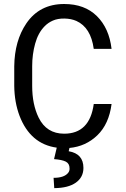

<svg xmlns="http://www.w3.org/2000/svg" viewBox="-20 -741 640 973"><path d="M402.8 109.9Q402.8 157.2 364.3 184.6Q325.7 211.9 254.9 212.4L251.5 160.2Q306.6 160.2 326.2 133.8Q333 125 332.5 112.3Q332.5 87.9 313.5 78.1Q294.4 68.4 253.9 65.4L267.6 7.3Q133.8 -11.2 79.1 -153.8Q53.2 -222.2 52.2 -305.7V-404.8Q53.7 -534.2 113.3 -622.1Q180.2 -720.7 305.2 -720.7Q409.2 -720.7 471.2 -659.2Q533.2 -597.7 545.4 -493.2H455.1Q440.4 -601.6 367.2 -634.8Q340.8 -646.5 306.6 -647Q272.5 -647.5 248 -636.7Q223.6 -626 206.1 -607.9Q173.3 -574.7 158.2 -520Q143.1 -465.3 143.1 -405.8V-305.7Q143.1 -211.9 175.8 -145Q215.8 -63.5 305.2 -63.5Q434.6 -63.5 455.1 -213.9H545.4Q532.2 -112.3 473.6 -55.7Q415 1 332 8.8L328.1 25.4Q402.8 38.1 402.8 109.9Z"/></svg>

Font: RobotoMono-Regular
Style: Regular
Weight: 400
Designer: Google
Version: Version 2.000985; 2015; ttfautohint (v1.3)